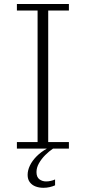

<svg xmlns="http://www.w3.org/2000/svg" viewBox="-20 -730 421 943"><path d="M63 0V-32.2H164.6V-678.2H63V-710.4H318.4V-678.2H216.8V-32.2H318.4V0ZM193.4 192.4Q172.4 192.4 154.8 185.8Q137.2 179.2 126.5 165Q115.7 150.9 115.7 128.9Q115.7 106.4 127 83Q138.2 59.6 159.4 38.1Q180.7 16.6 210 0H240.2Q220.7 13.2 202.1 31.7Q183.6 50.3 171.4 71.8Q159.2 93.3 159.2 115.2Q159.2 139.6 173.3 150.4Q187.5 161.1 206.5 161.1Q217.8 161.1 229.5 158.4Q241.2 155.8 250.5 151.4V180.2Q239.3 185.5 224.1 189Q209 192.4 193.4 192.4Z"/></svg>

Font: Comme Thin
Style: Regular
Weight: 250
Version: Version 1.000;gftools[0.9.27]